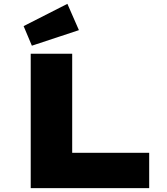

<svg xmlns="http://www.w3.org/2000/svg" viewBox="-20 -980 871 1000"><path d="M140 0V-700H356V-184H757V0ZM146 -742 103 -844 331 -960 391 -823Z"/></svg>

Font: Lexend Peta Black
Style: Regular
Weight: 900
Version: Version 1.007